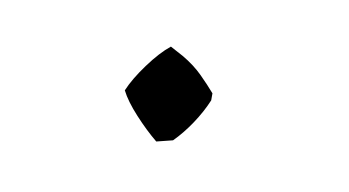

<svg xmlns="http://www.w3.org/2000/svg" viewBox="-29 -376 342 188"><g transform="rotate(10 142.0 -282.0)"><path d="M132 -235Q121 -244 109.5 -256.5Q98 -269 93 -279Q98 -291 109 -306Q120 -321 130 -329L143 -322Q155 -315 163.5 -306.5Q172 -298 178 -291V-284Q173 -272 165 -260Q157 -248 148 -239Z"/></g></svg>

Font: Labrada Light
Style: Regular
Weight: 300
Designer: Mercedes Jáuregui
Foundry: Omnibus-Type Team
Version: Version 1.000; ttfautohint (v1.8.4.7-5d5b)